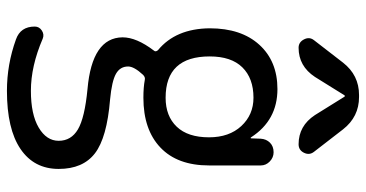

<svg xmlns="http://www.w3.org/2000/svg" viewBox="-265 -535 1030 540"><g transform="rotate(90 250.0 -265.0)"><path d="M252.9 -759.8Q308.6 -759.8 343.8 -714.8L407.2 -632.8Q417 -620.1 409.7 -605Q402.3 -589.8 385.7 -589.8Q334 -589.8 303.7 -635.7L252 -718.8Q252 -719.7 250 -719.7Q248 -719.7 248 -718.8L196.3 -635.7Q166 -589.8 114.3 -589.8Q98.6 -589.8 90.8 -605Q83 -620.1 92.8 -632.8L156.2 -714.8Q191.4 -759.8 247.1 -759.8ZM254.9 -462.9Q200.2 -462.9 169.4 -431.6Q138.7 -400.4 138.7 -339.8Q138.7 -215.8 254.9 -215.8Q306.6 -215.8 336.4 -247.1Q366.2 -278.3 366.2 -337.9Q366.2 -394.5 334.5 -428.7Q302.7 -462.9 254.9 -462.9ZM235.4 163.1Q301.8 163.1 338.9 141.1Q376 119.1 376 85Q376 49.8 343.8 30.8Q311.5 11.7 230.5 3.9Q85.9 -8.8 85 -94.7Q85 -133.8 122.1 -182.6Q127 -187.5 121.1 -194.3Q60.5 -244.1 59.6 -339.8Q59.6 -428.7 106 -479.5Q152.3 -530.3 230.5 -530.3Q318.4 -530.3 366.2 -456.1Q366.2 -455.1 368.2 -455.1Q369.1 -455.1 369.1 -456.1L370.1 -483.4Q371.1 -499 381.3 -509.3Q391.6 -519.5 408.2 -519.5Q422.9 -519.5 434.1 -508.8Q445.3 -498 445.3 -483.4V-337.9Q445.3 -249 395 -201.2Q344.7 -153.3 254.9 -153.3Q225.6 -153.3 205.1 -157.2Q197.3 -159.2 190.4 -152.3Q167 -127 167 -110.4Q167 -87.9 187.5 -76.2Q208 -64.5 259.8 -59.6Q367.2 -50.8 411.1 -17.1Q455.1 16.6 455.1 85Q455.1 154.3 398.9 192.4Q342.8 230.5 235.4 230.5Q161.1 230.5 90.8 205.1Q54.7 192.4 54.7 152.3Q54.7 139.6 65.9 132.3Q77.1 125 88.9 129.9Q166 163.1 235.4 163.1Z"/></g></svg>

Font: Rounded Mgen+ 2m regular
Style: Regular
Weight: 400
Designer: [Source Han Sans]
Ryoko NISHIZUKA  (kana & ideographs); Paul D. Hunt (Latin, Greek & Cyrillic); Wenlong ZHANG  (bopomofo
Version: Version 1.059.20150602